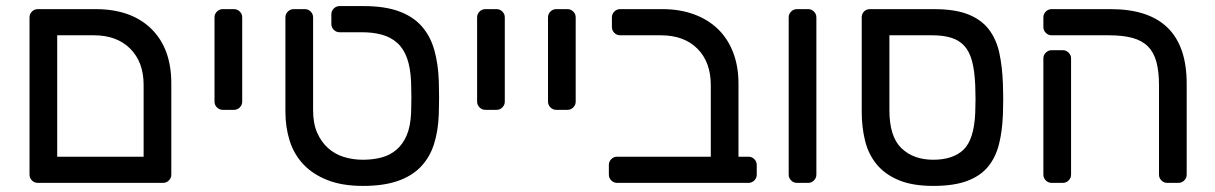

<svg xmlns="http://www.w3.org/2000/svg" viewBox="-20 -601 3992 631"><path d="M294 -571Q411 -571 477 -506.5Q543 -442 543 -327V-27Q543 -16 535 -8Q527 0 516 0H104Q93 0 85 -8Q77 -16 77 -27V-544Q77 -555 85 -563Q93 -571 104 -571ZM452 -322Q452 -397 408 -441Q364 -485 289 -485H168V-86H452Z M776 -267Q776 -256 768 -248Q760 -240 749 -240H712Q701 -240 693 -248Q685 -256 685 -267V-544Q685 -555 693 -563Q701 -571 712 -571H749Q760 -571 768 -563Q776 -555 776 -544Z M1422 -337Q1422 -329 1422.5 -313.5Q1423 -298 1423 -280.5Q1423 -263 1422.5 -247Q1422 -231 1422 -224Q1420 -170 1406 -126.5Q1392 -83 1362.5 -52.5Q1333 -22 1286.5 -6Q1240 10 1173 10Q1105 10 1056.5 -9Q1008 -28 977 -61Q946 -94 932 -138.5Q918 -183 918 -234V-544Q918 -555 926 -563Q934 -571 945 -571H982Q993 -571 1001 -563Q1009 -555 1009 -544V-239Q1009 -195 1022.5 -164.5Q1036 -134 1058.5 -114Q1081 -94 1110.5 -85Q1140 -76 1173 -76Q1206 -76 1234 -83.5Q1262 -91 1283 -109Q1304 -127 1316.5 -156Q1329 -185 1331 -229Q1331 -236 1331.5 -250.5Q1332 -265 1332 -280.5Q1332 -296 1331.5 -310Q1331 -324 1331 -332Q1329 -379 1317.5 -410.5Q1306 -442 1285 -460.5Q1264 -479 1235 -487Q1206 -495 1170 -495H1096Q1085 -495 1077 -503Q1069 -511 1069 -522V-554Q1069 -565 1077 -573Q1085 -581 1096 -581H1175Q1245 -581 1292 -563.5Q1339 -546 1367 -513.5Q1395 -481 1407.5 -436Q1420 -391 1422 -337Z M1639 -267Q1639 -256 1631 -248Q1623 -240 1612 -240H1575Q1564 -240 1556 -248Q1548 -256 1548 -267V-544Q1548 -555 1556 -563Q1564 -571 1575 -571H1612Q1623 -571 1631 -563Q1639 -555 1639 -544Z M1872 -267Q1872 -256 1864 -248Q1856 -240 1845 -240H1808Q1797 -240 1789 -248Q1781 -256 1781 -267V-544Q1781 -555 1789 -563Q1797 -571 1808 -571H1845Q1856 -571 1864 -563Q1872 -555 1872 -544Z M2157 -571Q2214 -571 2260.5 -554Q2307 -537 2339.5 -505.5Q2372 -474 2389.5 -428.5Q2407 -383 2407 -326V-86H2440Q2451 -86 2459 -78Q2467 -70 2467 -59V-27Q2467 -16 2459 -8Q2451 0 2440 0H2008Q1997 0 1989 -8Q1981 -16 1981 -27V-59Q1981 -70 1989 -78Q1997 -86 2008 -86H2316V-321Q2316 -397 2272 -441Q2228 -485 2152 -485H2018Q2007 -485 1999 -493Q1991 -501 1991 -512V-544Q1991 -555 1999 -563Q2007 -571 2018 -571Z M2663 -27Q2663 -16 2655 -8Q2647 0 2636 0H2599Q2588 0 2580 -8Q2572 -16 2572 -27V-544Q2572 -555 2580 -563Q2588 -571 2599 -571H2636Q2647 -571 2655 -563Q2663 -555 2663 -544Z M3049 -571Q3119 -571 3162.5 -553.5Q3206 -536 3230.5 -503.5Q3255 -471 3264.5 -426Q3274 -381 3276 -327Q3276 -319 3276.5 -305Q3277 -291 3277 -275.5Q3277 -260 3276.5 -245.5Q3276 -231 3276 -224Q3274 -170 3263 -126.5Q3252 -83 3226.5 -52.5Q3201 -22 3157.5 -6Q3114 10 3047 10Q2979 10 2933.5 -9Q2888 -28 2861 -61Q2834 -94 2823 -138.5Q2812 -183 2812 -234V-546Q2813 -557 2820.5 -564Q2828 -571 2839 -571ZM3185 -322Q3183 -369 3174.5 -400.5Q3166 -432 3149 -450.5Q3132 -469 3106 -477Q3080 -485 3044 -485H2903V-239Q2903 -152 2942.5 -114Q2982 -76 3047 -76Q3112 -76 3146.5 -109Q3181 -142 3185 -229Q3185 -236 3185.5 -249Q3186 -262 3186 -275.5Q3186 -289 3185.5 -301.5Q3185 -314 3185 -322Z M3789 -321Q3789 -366 3780.5 -397.5Q3772 -429 3752.5 -448.5Q3733 -468 3701.5 -476.5Q3670 -485 3625 -485H3436Q3425 -485 3417 -493Q3409 -501 3409 -512V-544Q3409 -555 3417 -563Q3425 -571 3436 -571H3630Q3880 -571 3880 -326V-27Q3880 -16 3872 -8Q3864 0 3853 0H3816Q3805 0 3797 -8Q3789 -16 3789 -27ZM3500 -27Q3500 -16 3492 -8Q3484 0 3473 0H3436Q3425 0 3417 -8Q3409 -16 3409 -27V-409Q3409 -420 3417 -428Q3425 -436 3436 -436H3473Q3484 -436 3492 -428Q3500 -420 3500 -409Z"/></svg>

Font: Rubik
Style: Regular
Weight: 400
Designer: Hubert & Fischer
Foundry: Hubert & Fischer
Version: Version 1.002; ttfautohint (v1.6)